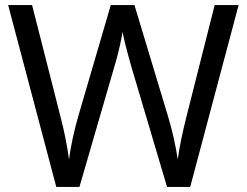

<svg xmlns="http://www.w3.org/2000/svg" viewBox="-20 -734 970 754"><path d="M917 -714 727 0H636L497 -468Q489 -497 481 -526Q473 -555 468 -577.5Q463 -600 461 -609Q460 -596 450.5 -553.5Q441 -511 427 -465L292 0H201L12 -714H106L217 -278Q229 -232 237.5 -189Q246 -146 251 -108Q256 -147 266 -193Q276 -239 289 -283L415 -714H508L639 -280Q653 -234 663 -188.5Q673 -143 678 -108Q683 -145 692 -188.5Q701 -232 713 -279L823 -714Z"/></svg>

Font: Noto Sans Medefaidrin
Style: Regular
Weight: 400
Designer: Dalton Maag Ltd
Foundry: Dalton Maag Ltd
Version: Version 1.002; ttfautohint (v1.8.4.7-5d5b)